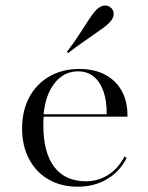

<svg xmlns="http://www.w3.org/2000/svg" viewBox="-20 -683 552 714"><path d="M269.4 11.3Q207.3 11.3 160.5 -15.7Q113.7 -42.7 87.9 -91.9Q62.1 -141.1 62.1 -204.8Q62.1 -271 88.7 -321Q115.3 -371 163.7 -398.8Q212.1 -426.6 275 -426.6Q331.5 -426.6 371.8 -404.8Q412.1 -383.1 433.5 -343.5Q454.8 -304 454 -249.2H108.1L107.3 -258.1H376.6Q377.4 -308.1 364.5 -344Q351.6 -379.8 327.8 -398.8Q304 -417.7 270.2 -417.7Q217.7 -417.7 183.1 -373.8Q148.4 -329.8 141.9 -255.6L142.7 -254.8Q141.9 -246.8 141.5 -237.9Q141.1 -229 141.1 -217.7Q141.1 -116.1 181.5 -62.5Q221.8 -8.9 300 -8.9Q343.5 -8.9 380.6 -31.5Q417.7 -54 443.5 -101.6L450.8 -95.2Q425.8 -45.2 378.2 -16.9Q330.6 11.3 269.4 11.3ZM233.1 -485.5 229 -490.3Q257.3 -527.4 276.6 -557.7Q296 -587.9 310.9 -610.9Q325.8 -633.9 339.5 -647.6Q354.8 -662.1 369.4 -662.5Q383.9 -662.9 393.5 -653.2Q403.2 -644.4 402.8 -629.8Q402.4 -615.3 387.9 -600Q379 -590.3 364.1 -579.4Q349.2 -568.5 329.4 -554.8Q309.7 -541.1 285.5 -524.2Q261.3 -507.3 233.1 -485.5Z"/></svg>

Font: Playfair 144pt SemiExpanded Light
Style: Regular
Weight: 300
Width: 6
Designer: Claus Eggers Sørensen
Foundry: Claus Eggers Sørensen
Version: Version 2.203